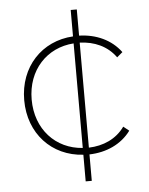

<svg xmlns="http://www.w3.org/2000/svg" viewBox="-54 -683 656 847"><g transform="rotate(-5 274.5 -259.5)"><path d="M318 -492C382 -490 440 -465 477 -413L502 -434C460 -491 393 -521 318 -523V-639H291V-522C152 -514 52 -408 52 -260C52 -112 152 -6 291 2V120H318V3C393 1 460 -29 502 -86L477 -106C440 -54 382 -29 318 -27ZM85 -260C85 -391 172 -483 291 -491V-28C172 -36 85 -128 85 -260Z"/></g></svg>

Font: Talent ExtraLight
Style: Regular
Weight: 200
Designer: Mike Powis
Version: Version 1.001;hotconv 1.0.109;makeotfexe 2.5.65596